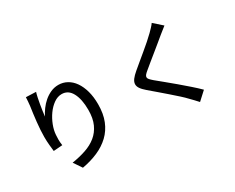

<svg xmlns="http://www.w3.org/2000/svg" viewBox="-109 -1223 2129 1736"><g transform="rotate(-30 956.0 -355.0)"><path d="M335 -757Q328 -735 321.5 -704Q315 -673 309.5 -640.5Q304 -608 299.5 -577Q295 -546 293 -523Q309 -556 333.5 -589.5Q358 -623 389.5 -650Q421 -677 459 -694Q497 -711 540 -711Q588 -711 629.5 -688Q671 -665 701 -622Q731 -579 748 -518Q765 -457 765 -380Q765 -281 735.5 -208Q706 -135 652 -83.5Q598 -32 523.5 0.5Q449 33 359 49L301 -37Q379 -49 445.5 -71.5Q512 -94 560 -133Q608 -172 635.5 -232Q663 -292 663 -380Q663 -491 627.5 -557.5Q592 -624 524 -624Q481 -624 441 -595.5Q401 -567 370 -523.5Q339 -480 319 -428.5Q299 -377 296 -330Q294 -306 294 -280.5Q294 -255 299 -221L206 -214Q203 -241 199 -280.5Q195 -320 195 -367Q195 -400 197.5 -440Q200 -480 204.5 -520.5Q209 -561 214 -600.5Q219 -640 224 -672Q227 -696 228.5 -719Q230 -742 231 -761Z M1640 -696Q1622 -682 1601.5 -665.5Q1581 -649 1567 -638Q1543 -618 1509 -590Q1475 -562 1438 -532Q1401 -502 1366 -473.5Q1331 -445 1306 -424Q1285 -407 1275 -395Q1265 -383 1265 -371.5Q1265 -360 1276 -347.5Q1287 -335 1308 -317Q1338 -292 1383.5 -255Q1429 -218 1478.5 -176Q1528 -134 1576 -92Q1624 -50 1659 -15L1573 64Q1556 44 1536.5 24.5Q1517 5 1500 -13Q1481 -34 1445 -66.5Q1409 -99 1367 -135.5Q1325 -172 1283 -208Q1241 -244 1208 -272Q1174 -301 1158.5 -324.5Q1143 -348 1144.5 -371Q1146 -394 1164 -417.5Q1182 -441 1215 -469Q1242 -492 1279.5 -523Q1317 -554 1355.5 -586Q1394 -618 1429.5 -649Q1465 -680 1489 -704Q1506 -721 1524 -740Q1542 -759 1552 -774Z"/></g></svg>

Font: Kinto Sans Med
Style: Regular
Weight: 500
Designer: Authors: Ryoko NISHIZUKA  (kana & ideographs); Paul D. Hunt (Latin, Greek & Cyrillic); Wenlong ZHANG  (bopomofo); Sandol
Foundry: Adobe Systems Incorporated, ookami Inc.
Version: Version 0.001